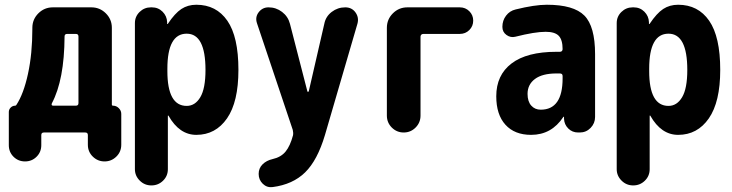

<svg xmlns="http://www.w3.org/2000/svg" viewBox="-20 -550 3040 797"><path d="M305.7 -122.1V-398.4Q305.7 -409.2 294.9 -409.2H258.8Q248 -409.2 248 -398.4Q247.1 -218.8 195.3 -121.1Q191.4 -111.3 201.2 -111.3H294.9Q305.7 -111.3 305.7 -122.1ZM449.2 -111.3Q462.9 -111.3 473.1 -101.1Q483.4 -90.8 483.4 -77.1V50.8Q483.4 80.1 462.9 100.1Q442.4 120.1 414.1 120.1Q385.7 120.1 365.2 100.1Q344.7 80.1 344.7 50.8V10.7Q344.7 0 334 0H162.1Q151.4 0 151.4 10.7V52.7Q151.4 81.1 131.8 100.6Q112.3 120.1 84 120.1Q55.7 120.1 36.1 100.6Q16.6 81.1 16.6 52.7V-85Q16.6 -95.7 24.4 -103.5Q32.2 -111.3 43 -111.3Q45.9 -111.3 47.9 -114.3Q78.1 -160.2 96.2 -243.7Q114.3 -327.1 114.3 -430.7V-434.6Q114.3 -469.7 139.2 -494.6Q164.1 -519.5 199.2 -519.5H359.4Q394.5 -519.5 419.4 -494.6Q444.3 -469.7 444.3 -434.6V-116.2Q444.3 -111.3 449.2 -111.3Z M754.9 -110.4Q790 -110.4 811.5 -146.5Q833 -182.6 833 -259.8Q833 -410.2 754.9 -410.2Q674.8 -410.2 674.8 -264.6V-254.9Q674.8 -110.4 754.9 -110.4ZM794.9 -530.3Q877.9 -530.3 923.8 -463.9Q969.7 -397.5 969.7 -259.8Q969.7 -127 922.4 -58.6Q875 9.8 794.9 9.8Q724.6 9.8 679.7 -69.3Q679.7 -70.3 677.7 -70.3Q676.8 -70.3 676.8 -69.3V152.3Q676.8 180.7 656.7 200.2Q636.7 219.7 608.4 219.7Q580.1 219.7 560.1 199.7Q540 179.7 540 152.3V-454.1Q540 -481.4 559.6 -500.5Q579.1 -519.5 606.4 -519.5H610.4Q636.7 -519.5 654.8 -501.5Q672.9 -483.4 673.8 -458V-451.2Q673.8 -450.2 674.8 -450.2Q676.8 -450.2 676.8 -451.2Q706.1 -495.1 732.9 -512.7Q759.8 -530.3 794.9 -530.3Z M1413.1 -519.5Q1440.4 -519.5 1455.6 -498.5Q1470.7 -477.5 1463.9 -452.1L1329.1 9.8Q1297.9 115.2 1246.6 165.5Q1195.3 215.8 1111.3 226.6Q1087.9 229.5 1070.8 212.9Q1053.7 196.3 1053.7 171.9Q1053.7 148.4 1069.8 132.3Q1085.9 116.2 1111.3 110.4Q1146.5 102.5 1165.5 79.1Q1184.6 55.7 1196.3 11.7Q1198.2 2 1195.3 -10.7L1046.9 -453.1Q1038.1 -478.5 1053.7 -499Q1069.3 -519.5 1094.7 -519.5Q1126 -519.5 1150.9 -500.5Q1175.8 -481.4 1183.6 -451.2L1255.9 -170.9Q1255.9 -168.9 1258.3 -168.9Q1260.7 -168.9 1261.7 -170.9L1326.2 -451.2Q1332 -481.4 1356.9 -500.5Q1381.8 -519.5 1413.1 -519.5Z M1888.7 -519.5Q1912.1 -519.5 1928.2 -503.4Q1944.3 -487.3 1944.3 -464.4Q1944.3 -441.4 1928.2 -425.3Q1912.1 -409.2 1888.7 -409.2H1738.3Q1726.6 -409.2 1725.6 -398.4V-70.3Q1725.6 -41 1705.1 -20.5Q1684.6 0 1655.8 0Q1627 0 1606.4 -20.5Q1585.9 -41 1585.9 -70.3V-434.6Q1585.9 -469.7 1610.8 -494.6Q1635.7 -519.5 1670.9 -519.5Z M2315.4 -224.6V-234.4Q2315.4 -245.1 2303.7 -245.1H2290Q2231.4 -245.1 2200.7 -222.2Q2169.9 -199.2 2169.9 -160.2Q2169.9 -128.9 2185.1 -111.8Q2200.2 -94.7 2224.6 -94.7Q2315.4 -94.7 2315.4 -224.6ZM2250 -530.3Q2361.3 -530.3 2405.8 -485.4Q2450.2 -440.4 2450.2 -325.2V-64.5Q2450.2 -38.1 2431.6 -19Q2413.1 0 2386.7 0H2379.9Q2355.5 0 2338.9 -16.6Q2322.3 -33.2 2321.3 -56.6V-64.5Q2321.3 -65.4 2320.3 -65.4Q2318.4 -65.4 2318.4 -64.5Q2269.5 9.8 2184.6 9.8Q2116.2 9.8 2078.1 -32.2Q2040 -74.2 2040 -150.4Q2040 -238.3 2103.5 -286.6Q2167 -335 2290 -335H2303.7Q2314.5 -335 2315.4 -345.7Q2315.4 -384.8 2299.3 -401.4Q2283.2 -418 2245.1 -418Q2200.2 -418 2119.1 -397.5Q2099.6 -392.6 2082.5 -404.8Q2065.4 -417 2065.4 -438.5Q2065.4 -464.8 2080.6 -484.9Q2095.7 -504.9 2120.1 -510.7Q2199.2 -530.3 2250 -530.3Z M2754.9 -110.4Q2790 -110.4 2811.5 -146.5Q2833 -182.6 2833 -259.8Q2833 -410.2 2754.9 -410.2Q2674.8 -410.2 2674.8 -264.6V-254.9Q2674.8 -110.4 2754.9 -110.4ZM2794.9 -530.3Q2877.9 -530.3 2923.8 -463.9Q2969.7 -397.5 2969.7 -259.8Q2969.7 -127 2922.4 -58.6Q2875 9.8 2794.9 9.8Q2724.6 9.8 2679.7 -69.3Q2679.7 -70.3 2677.7 -70.3Q2676.8 -70.3 2676.8 -69.3V152.3Q2676.8 180.7 2656.7 200.2Q2636.7 219.7 2608.4 219.7Q2580.1 219.7 2560.1 199.7Q2540 179.7 2540 152.3V-454.1Q2540 -481.4 2559.6 -500.5Q2579.1 -519.5 2606.4 -519.5H2610.4Q2636.7 -519.5 2654.8 -501.5Q2672.9 -483.4 2673.8 -458V-451.2Q2673.8 -450.2 2674.8 -450.2Q2676.8 -450.2 2676.8 -451.2Q2706.1 -495.1 2732.9 -512.7Q2759.8 -530.3 2794.9 -530.3Z"/></svg>

Font: Rounded-X Mgen+ 2m bold
Style: Bold
Weight: 700
Designer: [Source Han Sans]
Ryoko NISHIZUKA  (kana & ideographs); Paul D. Hunt (Latin, Greek & Cyrillic); Wenlong ZHANG  (bopomofo
Version: Version 1.059.20150602